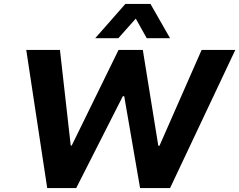

<svg xmlns="http://www.w3.org/2000/svg" viewBox="-20 -960 1221 980"><path d="M221 0 114 -705H286L341 -217H346L585 -705H709L788 -216H794L1009 -705H1181L848 0H695L614 -469H607L369 0ZM466 -765 620 -940H748L848 -765H729L673 -865L584 -765Z"/></svg>

Font: Nunito Sans 6pt ExtraBold
Style: Italic
Weight: 800
Italic angle: -9°
Version: Version 3.101;gftools[0.9.27]